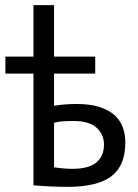

<svg xmlns="http://www.w3.org/2000/svg" viewBox="-20 -720 537 746"><path d="M1 -500H110V-700H190V-500H350V-434H190V-309Q214 -313 236 -314.5Q258 -316 278 -316Q330 -316 366 -304.5Q402 -293 424.5 -273Q447 -253 457 -225.5Q467 -198 467 -167Q467 -76 412.5 -35Q358 6 243 6Q179 6 110 0V-434H1ZM190 -70Q229 -64 261 -64Q324 -64 354 -88.5Q384 -113 384 -158Q384 -198 355 -224Q326 -250 264 -250Q247 -250 227.5 -249Q208 -248 190 -243Z"/></svg>

Font: PT Sans
Style: Regular
Weight: 400
Version: Version 2.003W OFL; ttfautohint (v1.6)